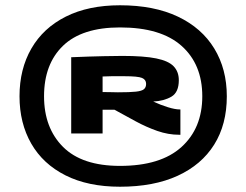

<svg xmlns="http://www.w3.org/2000/svg" viewBox="-20 -914 934 728"><path d="M435 -206Q314 -206 228.5 -249Q143 -292 98.5 -369.5Q54 -447 54 -549Q54 -652 99 -730Q144 -808 229.5 -851Q315 -894 435 -894Q564 -894 654.5 -851Q745 -808 792.5 -730Q840 -652 840 -549Q840 -442 792 -365.5Q744 -289 653.5 -247.5Q563 -206 435 -206ZM435 -285Q589 -285 668 -356.5Q747 -428 747 -549Q747 -670 668.5 -740Q590 -810 435 -810Q291 -810 219 -740.5Q147 -671 147 -549Q147 -429 219 -357Q291 -285 435 -285ZM660 -403Q618 -403 576.5 -417.5Q535 -432 494.5 -454Q454 -476 414 -498Q409 -498 404.5 -498Q400 -498 396 -498Q389 -498 383 -498Q377 -498 369 -498V-408H250V-697Q323 -700 372.5 -701Q422 -702 444 -702Q526 -702 572.5 -692.5Q619 -683 638.5 -662.5Q658 -642 658 -610Q658 -564 630 -547.5Q602 -531 561 -529Q589 -516 616.5 -507.5Q644 -499 662 -499H664V-403ZM427 -564Q473 -564 495.5 -566.5Q518 -569 526 -576Q534 -583 534 -596Q534 -612 518.5 -618.5Q503 -625 452 -625Q436 -625 425.5 -625Q415 -625 403 -625Q391 -625 369 -624V-565Q391 -565 403.5 -564.5Q416 -564 427 -564Z"/></svg>

Font: Georama Extra Expanded ExtraBold
Style: Regular
Weight: 800
Width: 8
Designer: Jean-Baptiste Levee
Foundry: Production Type
Version: Version 1.000